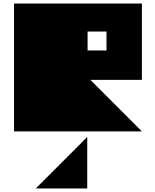

<svg xmlns="http://www.w3.org/2000/svg" viewBox="-20 -750 886 1096"><path d="M588 -462V-570H480V-462ZM60 0V-730H790V-294H496L790 0ZM184 326 478 32V326Z"/></svg>

Font: El Pececito
Style: Regular
Weight: 400
Designer: deFharo
Foundry: deFharo
Version: El Pececito Version 1.000